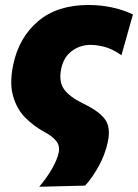

<svg xmlns="http://www.w3.org/2000/svg" viewBox="-20 -534 540 751"><path d="M133.5 196.5Q167 156 185.5 122.5Q204 89 209.5 63.5Q211 56 211 49Q211 30.5 199 16.5Q182.5 -3 152.5 -18.5Q113 -40 79.5 -73.2Q46 -106.5 31.5 -157.5Q24 -182.5 24 -213Q24 -244.5 32 -282Q54 -387 128.8 -450.8Q203.5 -514.5 326.5 -514.5Q373 -514.5 417 -505.2Q461 -496 500 -477.5L455 -318Q418.5 -343.5 387.8 -351Q357 -358.5 334.5 -358.5Q294 -358.5 261.5 -334.8Q229 -311 219.5 -265.5Q216 -249 216 -234.5Q216 -205 230.5 -185Q252 -155 304.5 -129.5Q367 -99.5 390.5 -67.5Q406 -46.5 406 -14.5Q406 2 401.5 22Q391 71 366 116.2Q341 161.5 313 192Z"/></svg>

Font: Heraclito ExtraBold
Style: Italic
Weight: 800
Italic angle: -12°
Designer: Kostas Bartsokas (font) & Cristiano Sobral (main changes)
Foundry: Kostas Bartsokas (font) & Cristiano Sobral (main changes)
Version: Version 1.00;July 8, 2020;FontCreator 13.0.0.2655 64-bit